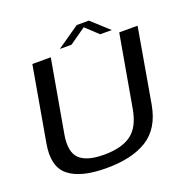

<svg xmlns="http://www.w3.org/2000/svg" viewBox="-139 -922 1031 1057"><g transform="rotate(-20 376.5 -394.0)"><path d="M308 4Q459 4 547.8 -52Q636.5 -108 660 -238L736 -674.5H628.5L554 -251.5Q536.5 -152.5 480.5 -111.2Q424.5 -70 321 -70Q218.5 -70 177 -111.5Q135.5 -153 153 -251.5L227.5 -674.5H119.5L43 -238Q19.5 -108 88.5 -52Q157.5 4 308 4ZM290 -700.5H358.5L454.5 -768L526.5 -700.5H594.5L493.5 -792.5H422.5Z"/></g></svg>

Font: Anybody SemiExpanded
Style: Italic
Weight: 400
Width: 6
Italic angle: -10°
Version: Version 1.113;gftools[0.9.25]